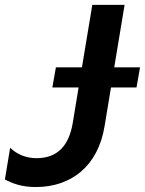

<svg xmlns="http://www.w3.org/2000/svg" viewBox="-28 -747 587 777"><path d="M538.7 -474.4H434.3L476.2 -727.3H345.5L303.6 -474.4H198.2L183.9 -393.1H290.1L266.3 -248.9C251.4 -160.2 206.7 -106.9 120 -106.9C76.7 -106.9 39.8 -122.9 13.1 -149.1L-8.2 -20.6C23.1 -4.6 58.9 9.9 117.2 9.9C260.7 9.9 368.6 -75.6 394.9 -234.7L421.2 -393.1H524.5Z"/></svg>

Font: TID UI Semi Bold
Style: Italic
Weight: 600
Italic angle: -9.39999°
Designer: The TID Project Authors
Foundry: Bakken & Bæck
Version: Version 1.001;hotconv 1.0.109;makeotfexe 2.5.65596